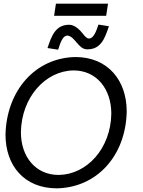

<svg xmlns="http://www.w3.org/2000/svg" viewBox="-20 -1017 782 1047"><path d="M285 -997 275 -931H559L569 -997ZM455 -748H457C531 -748 552 -809 574 -874L517 -883C504 -844 490 -807 465 -807C453 -807 443 -819 432 -833C414 -856 387 -882 357 -882C283 -882 261 -821 239 -755L297 -746C310 -786 322 -823 348 -823C389 -819 407 -748 455 -748ZM300 -63C175 -63 94 -161 94 -296C97 -487 228 -631 381 -633C506 -633 587 -533 587 -397C584 -206 453 -65 300 -63ZM10 -283C10 -114 112 10 290 10C508 6 666 -167 671 -409C671 -578 569 -706 391 -706C173 -702 16 -524 10 -283Z"/></svg>

Font: Cantarell
Style: Oblique
Weight: 400
Italic angle: -8°
Designer: Dave Crossland
Version: Version 0.024